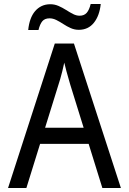

<svg xmlns="http://www.w3.org/2000/svg" viewBox="-20 -933 640 953"><path d="M20 0 252 -717H347L580 0H488L329 -512Q326 -524 320.5 -541.5Q315 -559 309.5 -580.5Q304 -602 299 -622Q295 -602 289.5 -580.5Q284 -559 279 -541Q274 -523 270 -512L111 0ZM154 -219 184 -299H411L437 -219ZM120 -784Q123 -814 131.5 -837.5Q140 -861 154 -877.5Q168 -894 187 -903Q206 -912 230 -912Q251 -912 270.5 -903.5Q290 -895 308 -883.5Q326 -872 342.5 -863.5Q359 -855 375 -855Q398 -855 410.5 -869.5Q423 -884 430 -913H480Q474 -855 446 -820Q418 -785 371 -785Q350 -785 331 -793.5Q312 -802 294.5 -813.5Q277 -825 260 -833.5Q243 -842 226 -842Q202 -842 190 -827.5Q178 -813 171 -784Z"/></svg>

Font: Noto Sans Mono
Style: Regular
Weight: 400
Designer: Monotype Design Team
Foundry: Monotype Imaging Inc.
Version: Version 2.014